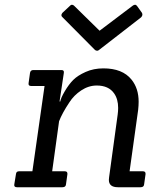

<svg xmlns="http://www.w3.org/2000/svg" viewBox="-20 -786 661 806"><path d="M398 -578Q393 -573 387.5 -573Q382 -573 378 -577L243 -713Q233 -721 242 -732L272 -760Q277 -766 282 -766Q287 -766 291 -762L398 -657L537 -762Q542 -766 547 -766Q552 -766 556 -760L576 -732Q581 -722 572 -713ZM570 0H475Q437 0 437 -31Q437 -36 438 -42L474 -305Q476 -320 476 -333Q476 -370 459 -394Q436 -427 386 -427Q352 -427 321 -406.5Q290 -386 271 -356Q241 -311 228 -277L199 -67H252Q264 -67 263 -55L257 -12Q256 0 242 0H51Q38 0 40 -12L47 -55Q48 -67 60 -67H116L167 -425H111Q98 -425 100 -437L106 -480Q108 -492 120 -492H238Q250 -492 248 -480L230 -360H233Q235 -374 252 -403Q269 -432 287.5 -450.5Q306 -469 339.5 -484Q373 -499 414 -499Q494 -499 532 -452Q562 -415 562 -359Q562 -343 560 -325L524 -67H580Q592 -67 591 -55L585 -12Q584 0 570 0Z"/></svg>

Font: Sanchez
Style: Italic
Weight: 400
Designer: Daniel Hernández
Foundry: LatinoType
Version: Version 1.001